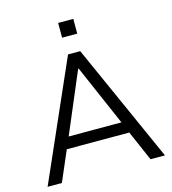

<svg xmlns="http://www.w3.org/2000/svg" viewBox="-128 -999 991 1104"><g transform="rotate(-15 367.5 -447.5)"><path d="M18 0 328.5 -705H401L716.6 0H630.7L543.1 -201.2L579.7 -180H149.3L189.5 -201.2L103 0ZM363.5 -610.5 202.4 -230.3 178.5 -248.1H550L531.7 -230.3L366.5 -610.5ZM320.4 -806.7V-894.6H410.6V-806.7Z"/></g></svg>

Font: Mulish ExtraLight
Style: Regular
Weight: 200
Designer: Vernon Adams
Foundry: Vernon Adams
Version: Version 3.603